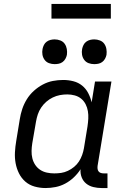

<svg xmlns="http://www.w3.org/2000/svg" viewBox="-20 -942 640 970"><path d="M210 8Q210 8 210 8Q210 8 210 8Q182 8 155 0.5Q128 -7 108 -24.5Q88 -42 76 -66Q64 -90 59 -117Q54 -144 55.5 -172.5Q57 -201 62 -230L80 -340Q84 -366 92.5 -391.5Q101 -417 115.5 -440.5Q130 -464 151 -483Q172 -502 196.5 -515Q221 -528 247 -533Q273 -538 299 -538Q326 -538 351 -531.5Q376 -525 395 -509.5Q414 -494 425.5 -472Q437 -450 443 -425L460 -530H543L473 -104Q472 -96 473 -88.5Q474 -81 478.5 -75.5Q483 -70 490 -68Q497 -66 505 -66H523V8H493Q472 8 451.5 3Q431 -2 415.5 -14.5Q400 -27 392.5 -46.5Q385 -66 387 -87Q373 -65 353 -46Q333 -27 309.5 -14.5Q286 -2 260.5 3Q235 8 210 8ZM254 -66Q272 -66 289 -68.5Q306 -71 323 -79Q340 -87 354.5 -99Q369 -111 379 -126.5Q389 -142 395 -159Q401 -176 404 -193L422 -303Q425 -323 426 -342.5Q427 -362 424 -380.5Q421 -399 412.5 -415.5Q404 -432 390 -443.5Q376 -455 357.5 -460Q339 -465 320 -465Q301 -465 282.5 -461.5Q264 -458 246.5 -449.5Q229 -441 214 -428Q199 -415 188 -398.5Q177 -382 171 -364Q165 -346 162 -328L143 -218Q140 -199 139.5 -179.5Q139 -160 143.5 -142Q148 -124 158 -109Q168 -94 183 -84Q198 -74 216.5 -70Q235 -66 254 -66ZM456 -618Q441 -618 427.5 -623Q414 -628 405.5 -639.5Q397 -651 394.5 -665.5Q392 -680 395 -695Q397 -705 402 -715Q407 -725 416 -731.5Q425 -738 435.5 -740.5Q446 -743 456 -743Q471 -743 485 -737.5Q499 -732 507 -720.5Q515 -709 517.5 -694.5Q520 -680 518 -665Q516 -655 510.5 -645Q505 -635 496 -628.5Q487 -622 476.5 -620Q466 -618 456 -618ZM256 -618Q241 -618 227.5 -623Q214 -628 205.5 -639.5Q197 -651 194.5 -665.5Q192 -680 195 -695Q197 -705 202 -715Q207 -725 216 -731.5Q225 -738 235.5 -740.5Q246 -743 256 -743Q271 -743 285 -737.5Q299 -732 307 -720.5Q315 -709 317.5 -694.5Q320 -680 318 -665Q316 -655 310.5 -645Q305 -635 296 -628.5Q287 -622 276.5 -620Q266 -618 256 -618ZM240 -848V-922H540V-848Z"/></svg>

Font: Iosevka Curly Extended
Style: Italic
Weight: 400
Width: 7
Italic angle: -9°
Monospace: yes
Designer: Belleve Invis
Foundry: Belleve Invis
Version: Version 11.1.0; ttfautohint (v1.8.3)